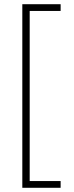

<svg xmlns="http://www.w3.org/2000/svg" viewBox="-20 -769 351 912"><path d="M86 123V-749H268V-717H121V91H268V123Z"/></svg>

Font: Cairo Play ExtraLight
Style: Regular
Weight: 250
Version: Version 3.119